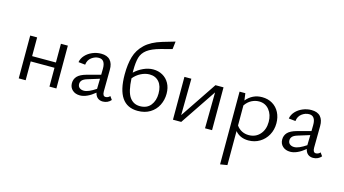

<svg xmlns="http://www.w3.org/2000/svg" viewBox="-103 -1108 3212 1793"><g transform="rotate(15 1503.5 -211.0)"><path d="M375 -182H145V0H78V-414H145V-233H375V-414H442V0H375Z M814 -59Q735 6 670 6Q625 6 597 -19.5Q569 -45 569 -86Q569 -125 594.5 -152.5Q620 -180 682 -197L813 -232L814 -290Q815 -379 752 -379Q715 -379 682 -354.5Q649 -330 644 -284L578 -291Q584 -328 611.5 -358Q639 -388 679.5 -405Q720 -422 763 -422Q822 -422 851 -389.5Q880 -357 879 -298L877 -88Q877 -42 906 -42Q917 -42 928 -47Q939 -52 947 -62L970 -30Q956 -13 935.5 -3.5Q915 6 891 6Q861 6 841 -10.5Q821 -27 814 -59ZM694 -46Q717 -46 745.5 -58.5Q774 -71 810 -95V-101L812 -193L699 -158Q663 -147 649.5 -131.5Q636 -116 636 -96Q636 -72 652.5 -59Q669 -46 694 -46Z M1024 -292Q1024 -391 1045 -463.5Q1066 -536 1123.5 -590.5Q1181 -645 1285 -676L1404 -711L1395 -636L1288 -608Q1203 -585 1161 -553Q1119 -521 1105.5 -474.5Q1092 -428 1092 -347V-327Q1130 -363 1177.5 -384.5Q1225 -406 1271 -406Q1321 -406 1361.5 -383.5Q1402 -361 1425.5 -318.5Q1449 -276 1449 -218Q1449 -158 1423 -106.5Q1397 -55 1347 -24.5Q1297 6 1228 6Q1024 6 1024 -292ZM1237 -42Q1305 -42 1340.5 -87Q1376 -132 1376 -200Q1376 -273 1342 -312.5Q1308 -352 1250 -352Q1209 -352 1167 -331Q1125 -310 1095 -273Q1101 -145 1137.5 -93.5Q1174 -42 1237 -42Z M1883 -348 1649 0H1569V-414H1636L1632 -61L1869 -414H1947V0H1879Z M2170 -51V278L2102 289V-414H2158L2167 -346Q2228 -419 2320 -419Q2377 -419 2420.5 -393Q2464 -367 2487.5 -321Q2511 -275 2511 -217Q2511 -154 2483 -103.5Q2455 -53 2406.5 -24Q2358 5 2299 5Q2217 5 2170 -51ZM2288 -44Q2355 -44 2396.5 -90.5Q2438 -137 2438 -211Q2438 -281 2401 -327Q2364 -373 2303 -373Q2266 -373 2231 -355Q2196 -337 2170 -299V-105Q2191 -75 2221.5 -59.5Q2252 -44 2288 -44Z M2847 -59Q2768 6 2703 6Q2658 6 2630 -19.5Q2602 -45 2602 -86Q2602 -125 2627.5 -152.5Q2653 -180 2715 -197L2846 -232L2847 -290Q2848 -379 2785 -379Q2748 -379 2715 -354.5Q2682 -330 2677 -284L2611 -291Q2617 -328 2644.5 -358Q2672 -388 2712.5 -405Q2753 -422 2796 -422Q2855 -422 2884 -389.5Q2913 -357 2912 -298L2910 -88Q2910 -42 2939 -42Q2950 -42 2961 -47Q2972 -52 2980 -62L3003 -30Q2989 -13 2968.5 -3.5Q2948 6 2924 6Q2894 6 2874 -10.5Q2854 -27 2847 -59ZM2727 -46Q2750 -46 2778.5 -58.5Q2807 -71 2843 -95V-101L2845 -193L2732 -158Q2696 -147 2682.5 -131.5Q2669 -116 2669 -96Q2669 -72 2685.5 -59Q2702 -46 2727 -46Z"/></g></svg>

Font: LXGW Bright TC
Style: Regular
Weight: 400
Designer: Christian Thalmann (Catharsis Fonts)
Foundry: LXGW / Christian Thalmann (Catharsis Fonts) / Fontworks Inc.
Version: Version 5.501